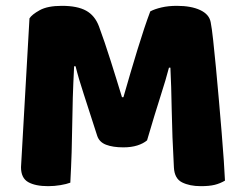

<svg xmlns="http://www.w3.org/2000/svg" viewBox="-20 -630 837 658"><path d="M484 -149Q471 -138 450.5 -131.5Q430 -125 403 -125Q367 -125 343.5 -134Q320 -143 313 -165Q285 -253 267 -307.5Q249 -362 239 -403H234Q231 -344 229.5 -295.5Q228 -247 227.5 -201Q227 -155 225.5 -108Q224 -61 221 -4Q208 1 187 4.5Q166 8 145 8Q101 8 76.5 -6Q52 -20 52 -57L81 -567Q89 -580 116 -595Q143 -610 192 -610Q245 -610 275 -593.5Q305 -577 319 -540Q328 -516 338.5 -485Q349 -454 359.5 -421Q370 -388 380 -355.5Q390 -323 398 -297H403Q427 -381 451 -459.5Q475 -538 495 -591Q510 -599 533.5 -604.5Q557 -610 586 -610Q635 -610 666 -595.5Q697 -581 702 -554Q706 -534 710.5 -492.5Q715 -451 720 -399Q725 -347 730 -289Q735 -231 739.5 -177.5Q744 -124 747 -79.5Q750 -35 751 -11Q734 -1 715.5 3.5Q697 8 668 8Q630 8 604 -5Q578 -18 576 -56Q570 -165 568.5 -252Q567 -339 564 -398H559Q549 -359 530 -300Q511 -241 484 -149Z"/></svg>

Font: Baloo Tamma
Style: Regular
Weight: 400
Designer: Divya Kowshik and Ek Type
Foundry: Ek Type
Version: Version 1.443;PS 1.000;hotconv 16.6.51;makeotf.lib2.5.65220;